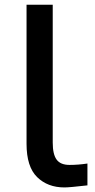

<svg xmlns="http://www.w3.org/2000/svg" viewBox="-20 -779 405 816"><path d="M92.8 -168V-758.8H204.1V-172.9Q204.1 -123 220.7 -100.6Q237.3 -78.1 275.4 -78.1Q312.5 -78.1 351.6 -84V8.8Q275.4 17.6 253.9 17.6Q182.6 17.6 137.7 -26.4Q92.8 -70.3 92.8 -168Z"/></svg>

Font: Gothic A1 SemiBold
Style: Regular
Weight: 600
Version: Version 2.50